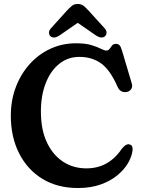

<svg xmlns="http://www.w3.org/2000/svg" viewBox="-20 -932 714 967"><path d="M648 -178Q645 -146 625.8 -112.2Q606.5 -78.5 571.5 -49.5Q536.5 -20.5 486.8 -2.8Q437 15 372.5 15Q269 15 193.2 -31.5Q117.5 -78 76 -160.2Q34.5 -242.5 34.5 -349.5Q34.5 -427 59.8 -493.5Q85 -560 129.8 -609.5Q174.5 -659 234 -686.5Q293.5 -714 362.5 -714Q410.5 -714 440.5 -704.8Q470.5 -695.5 488 -686.5Q505.5 -677.5 516 -677.5Q526 -677.5 532 -686Q538 -694.5 544.5 -702.8Q551 -711 563.5 -711Q576 -711 582.5 -703.5Q589 -696 595 -675.5L644 -510.5Q648.5 -495 640.5 -483Q632.5 -471 616.5 -468.5Q602.5 -466.5 591 -472.5Q579.5 -478.5 572 -495Q535 -580 489 -612.8Q443 -645.5 380 -645.5Q321.5 -645.5 277.8 -610Q234 -574.5 210 -512.5Q186 -450.5 186 -370Q186 -279.5 215.8 -215.8Q245.5 -152 297.2 -118Q349 -84 415 -84Q527.5 -84 594 -183.5Q606.5 -198 615.5 -202.5Q624.5 -207 633 -204.5Q649 -200.5 648 -178ZM509 -749.5Q492 -735 464 -753L371.5 -817L279 -753Q251 -735 234 -749.5Q227.5 -755.5 226.8 -766.8Q226 -778 237 -790L316 -877.5Q330.5 -893 342 -902.5Q353.5 -912 371.5 -912Q389.5 -912 401.2 -902.5Q413 -893 427 -877.5L506.5 -790Q517.5 -778 516.5 -766.8Q515.5 -755.5 509 -749.5Z"/></svg>

Font: Fraunces 72pt SuperSoft SemiBold
Style: Regular
Weight: 600
Version: Version 1.000;[b76b70a41]